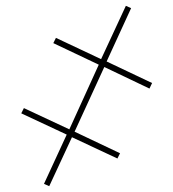

<svg xmlns="http://www.w3.org/2000/svg" viewBox="-20 -645 595 659"><path d="M149 -6 131 -14 209 -183 53 -256 62 -274 218 -201 319 -423 163 -497 172 -515 327 -442 412 -625 430 -617 346 -434 502 -360 493 -341 338 -415 236 -193 392 -119 383 -101 227 -174Z"/></svg>

Font: Noto Serif Display SemiCondensed Thin
Style: Regular
Weight: 100
Width: 4
Designer: Monotype Design Team
Foundry: Monotype Imaging Inc.
Version: Version 2.009